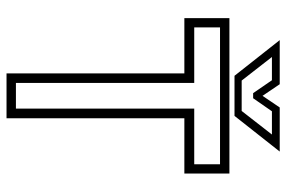

<svg xmlns="http://www.w3.org/2000/svg" viewBox="-168 -730 898 603"><g transform="rotate(90 281.5 -429.0)"><path d="M211 0V-558.5H37.5V-700H525.5V-558.5H352V0ZM241 -29.5H321.5V-589.5H496.5V-670.5H66.5V-589.5H241ZM218.5 -716 106.5 -858H245L281.5 -804L318 -858H456.5L344.5 -716ZM233.5 -738.5H329L403 -833.5H330L289 -774.5H273L232.5 -833.5H159.5Z"/></g></svg>

Font: Tourney Light
Style: Regular
Weight: 300
Version: Version 1.015